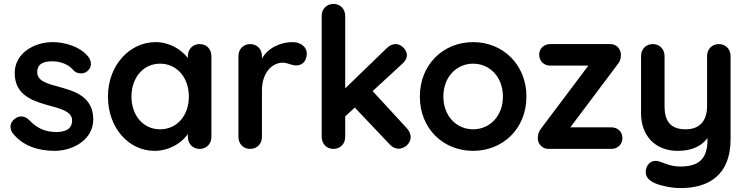

<svg xmlns="http://www.w3.org/2000/svg" viewBox="-20 -760 3818 980"><path d="M259 10C352 10 456 -47 456 -150C456 -267 361 -295 280 -317C221 -333 170 -346 170 -392C170 -442 216 -447 246 -447C295 -447 334 -428 357 -399C374 -383 405 -380 425 -396C453 -419 446 -450 431 -470C389 -523 310 -545 249 -545C151 -545 55 -486 55 -387C55 -269 156 -242 239 -219C298 -203 348 -188 348 -145C348 -93 299 -87 270 -86C206 -86 167 -108 129 -147C106 -170 81 -170 60 -157C26 -135 30 -102 43 -83C95 -13 180 10 259 10Z M939 -61C939 -26 964 0 999 0C1034 0 1059 -26 1059 -61V-474C1059 -510 1034 -535 999 -535C964 -535 939 -509 939 -474V-464C904 -509 844 -545 774 -545C641 -545 531 -426 531 -267C531 -107 637 10 769 10C841 10 906 -28 939 -76ZM651 -267C651 -362 710 -435 797 -435C885 -435 944 -362 944 -267C944 -172 885 -100 797 -100C710 -100 651 -172 651 -267Z M1317 -61V-298C1317 -394 1373 -440 1422 -440C1449 -440 1467 -426 1492 -426C1519 -426 1546 -444 1546 -488C1546 -519 1515 -545 1475 -545C1412 -545 1349 -517 1317 -461V-474C1317 -509 1292 -535 1257 -535C1222 -535 1197 -509 1197 -474V-61C1197 -26 1222 0 1257 0C1292 0 1317 -26 1317 -61Z M1742 -61V-166L1791 -211L1971 -21C1983 -8 1999 -1 2015 -1C2042 -1 2076 -25 2076 -60C2076 -75 2070 -91 2057 -105L1882 -295L2033 -434C2049 -448 2057 -464 2057 -479C2057 -503 2031 -535 2000 -535C1985 -535 1969 -529 1956 -516L1742 -309V-679C1742 -714 1717 -740 1682 -740C1647 -740 1622 -714 1622 -679V-61C1622 -26 1647 0 1682 0C1717 0 1742 -26 1742 -61Z M2395 -545C2243 -545 2123 -431 2123 -267C2123 -103 2243 10 2395 10C2546 10 2667 -103 2667 -267C2667 -431 2546 -545 2395 -545ZM2395 -100C2311 -100 2243 -167 2243 -267C2243 -368 2311 -435 2395 -435C2479 -435 2547 -368 2547 -267C2547 -167 2479 -100 2395 -100Z M3101 0C3133 0 3157 -24 3157 -55C3157 -87 3133 -110 3101 -110H2891L3132 -431C3147 -449 3148 -462 3149 -475C3152 -509 3127 -535 3096 -535H2788C2756 -535 2732 -512 2732 -481C2732 -449 2756 -425 2788 -425H2983L2744 -107C2728 -87 2726 -74 2725 -54C2724 -30 2745 0 2779 0Z M3589 -474V-218C3589 -141 3549 -100 3480 -100C3412 -100 3372 -131 3372 -218V-474C3372 -509 3347 -535 3312 -535C3277 -535 3252 -509 3252 -474V-182C3252 -66 3326 10 3438 10C3507 10 3558 -11 3591 -55V-45C3591 57 3540 90 3452 90C3406 90 3372 73 3356 68C3345 64 3337 61 3326 61C3296 61 3276 88 3276 118C3276 143 3292 162 3325 176C3356 189 3409 200 3455 200C3595 200 3709 135 3709 -49V-474C3709 -509 3684 -535 3649 -535C3614 -535 3589 -509 3589 -474Z"/></svg>

Font: Hotpoint
Style: Bold
Weight: 700
Designer: Andrew Paglinawan, Luciano Perondi, Riccardo Olocco
Foundry: CAST Cooperativa Anonima Servizi Tipografici
Version: Version 1.000;PS 2.1;hotconv 16.6.51;makeotf.lib2.5.65220